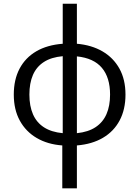

<svg xmlns="http://www.w3.org/2000/svg" viewBox="-20 -780 755 1040"><path d="M396.5 -759.8V-543Q476.1 -536.1 535.2 -501.7Q594.2 -467.3 627 -408.2Q659.7 -349.1 659.7 -267.6Q659.7 -187.5 628.2 -127.9Q596.7 -68.4 537.8 -33.7Q479 1 396.5 7.8V240.2H317.4V7.8Q237.8 2 179 -32.5Q120.1 -66.9 87.4 -126.5Q54.7 -186 54.7 -267.6Q54.7 -349.1 86.2 -408.4Q117.7 -467.8 176.8 -502.2Q235.8 -536.6 319.8 -543V-759.8ZM319.8 -475.6Q257.8 -470.2 217.8 -444.3Q177.7 -418.5 158.4 -374Q139.2 -329.6 139.2 -267.6Q139.2 -205.6 158.7 -160.9Q178.2 -116.2 218.3 -90.3Q258.3 -64.5 319.8 -58.6ZM396.5 -474.6V-58.6Q458 -64.9 497.8 -91.3Q537.6 -117.7 556.9 -162.1Q576.2 -206.5 576.2 -267.6Q576.2 -360.4 531.7 -412.8Q487.3 -465.3 396.5 -474.6Z"/></svg>

Font: Wonky
Style: Regular
Weight: 400
Designer: Monotype Design Team
Foundry: Monotype Imaging Inc.
Version: Version 3.000